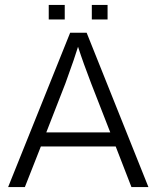

<svg xmlns="http://www.w3.org/2000/svg" viewBox="-20 -760 636 780"><path d="M81 0H13L265 -627H332L583 0H514L450 -165H146ZM297 -570Q289 -545 279 -515Q269 -485 246 -422L168 -222H428L350 -422Q335 -461 321.5 -498.5Q308 -536 297 -570ZM417 -740V-681H353V-740ZM243 -740V-681H178V-740Z"/></svg>

Font: Blinker Light
Style: Regular
Weight: 300
Designer: Juergen Huber
Foundry: supertype
Version: Version 1.017;hotconv 1.0.117;makeotfexe 2.5.65602